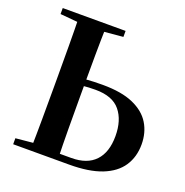

<svg xmlns="http://www.w3.org/2000/svg" viewBox="-132 -861 947 981"><g transform="rotate(20 341.5 -370.5)"><path d="M211.1 0V-35.6H346.8Q432.8 -35.6 476.9 -82.5Q521.1 -129.3 521.1 -217.4Q521.1 -303.5 479.4 -354.4Q437.8 -405.4 345.1 -405.4Q309.9 -405.4 276.3 -402.1Q242.7 -398.9 210.4 -391.2V-427.5Q244.8 -435.3 282.6 -438.5Q320.5 -441.7 370.2 -441.7Q473.5 -441.7 537.3 -413.5Q601.2 -385.4 631.1 -336.2Q661.1 -287 661.1 -222.8Q661.1 -155 627.7 -104.7Q594.3 -54.5 525.3 -27.2Q456.2 0 348 0ZM137.2 0Q139.2 -86.6 139.5 -173.3Q139.9 -259.9 139.9 -346.1V-393.6Q139.9 -481.3 139.5 -568.4Q139.2 -655.6 137.2 -740.5H285.6Q283.1 -654.9 282.6 -571Q282.1 -487.1 282.1 -417.5V-346.1Q282.1 -258.5 282.6 -171.8Q283.1 -85.2 285.6 0ZM44.1 -707.9V-740.5H385.8V-707.9L233.9 -694.2H197.5ZM44.1 0V-32.6L196 -47.3H211.1V0Z"/></g></svg>

Font: Noto Serif SC
Style: Regular
Weight: 200
Designer: Ryoko NISHIZUKA 西塚涼子 (kana & ideographs); Frank Grießhammer (Latin, Greek & Cyrillic); Wenlong ZHANG 张文龙 (bopomofo); San
Foundry: Adobe
Version: Version 2.001;hotconv 1.1.0;makeotfexe 2.6.0